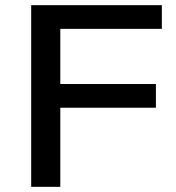

<svg xmlns="http://www.w3.org/2000/svg" viewBox="-20 -725 683 745"><path d="M101 0V-705H608V-613H214V-399H585V-307H214V0Z"/></svg>

Font: Nunito Sans 10pt SemiExpanded SemiBold
Style: Regular
Weight: 600
Width: 6
Designer: Vernon Adams
Foundry: Vernon Adams
Version: Version 3.101;gftools[0.9.27]